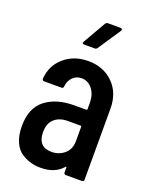

<svg xmlns="http://www.w3.org/2000/svg" viewBox="-135 -782 684 864"><g transform="rotate(20 206.5 -349.5)"><path d="M290 -707Q296 -707 298 -703.5Q300 -700 297 -695L224 -586Q220 -580 212 -580H163Q149 -580 156 -592L218 -700Q223 -707 230 -707ZM206 -517Q279 -517 325.5 -471Q372 -425 372 -350V-10Q372 0 362 0H286Q276 0 276 -10V-32Q276 -39 271 -34Q235 8 167 8Q142 8 120 2Q98 -4 75 -18.5Q52 -33 38 -64.5Q24 -96 24 -140Q24 -227 76.5 -267.5Q129 -308 214 -308H272Q276 -308 276 -312V-341Q276 -382 255.5 -408Q235 -434 204 -434Q179 -434 162 -417Q145 -400 142 -373Q142 -363 132 -363H50Q40 -363 40 -373Q45 -437 91.5 -477Q138 -517 206 -517ZM189 -76Q224 -76 250 -98Q276 -120 276 -160V-228Q276 -232 272 -232H211Q171 -232 147 -210.5Q123 -189 123 -148Q123 -76 189 -76Z"/></g></svg>

Font: Barlow Condensed Medium
Style: Regular
Weight: 500
Width: 3
Designer: Jeremy Tribby
Foundry: Tribby Type
Version: Version 1.422;hotconv 1.0.109;makeotfexe 2.5.65596